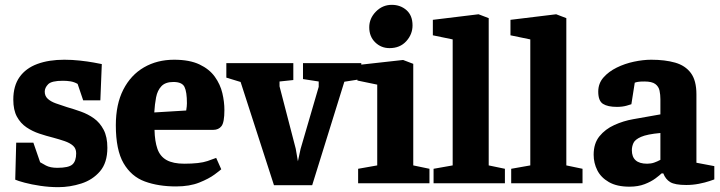

<svg xmlns="http://www.w3.org/2000/svg" viewBox="-20 -758 2978 794"><path d="M221 16Q184 16 147 10.5Q110 5 82 -2.5Q54 -10 43 -15L47 -168H118L146 -87Q152 -83 170 -73.5Q188 -64 217 -64Q264 -64 279.5 -78Q295 -92 295 -124Q295 -144 282 -155.5Q269 -167 247 -174.5Q225 -182 199 -189Q171 -196 142.5 -205.5Q114 -215 89.5 -231.5Q65 -248 50 -275.5Q35 -303 35 -346Q35 -403 61 -439.5Q87 -476 134.5 -493.5Q182 -511 246 -511Q278 -511 310 -507.5Q342 -504 367 -499.5Q392 -495 401 -493L395 -343H324L301 -411Q287 -419 272 -421.5Q257 -424 240 -424Q193 -424 179 -409.5Q165 -395 165 -379Q165 -361 177.5 -349.5Q190 -338 211 -330.5Q232 -323 257 -315Q285 -307 314.5 -296.5Q344 -286 368.5 -268.5Q393 -251 408.5 -221.5Q424 -192 424 -147Q424 -85 393.5 -49.5Q363 -14 316 1Q269 16 221 16Z M708 13Q635 13 579 -7.5Q523 -28 491 -83Q459 -138 459 -240Q459 -327 490 -387.5Q521 -448 575.5 -479.5Q630 -511 700 -511Q764 -511 805 -491.5Q846 -472 868.5 -440.5Q891 -409 899.5 -373Q908 -337 908 -303Q908 -252 896 -236.5Q884 -221 862 -221H619Q620 -174 631 -142.5Q642 -111 669 -96Q696 -81 742 -81Q806 -81 838 -92Q870 -103 874 -105L895 -58Q891 -54 867.5 -36.5Q844 -19 804 -3Q764 13 708 13ZM618 -293 750 -301Q753 -319 753 -331Q753 -378 743 -398.5Q733 -419 697 -419Q664 -419 647.5 -401.5Q631 -384 625.5 -355.5Q620 -327 618 -293Z M1113 8 975 -419 916 -437V-497H1193V-427L1136 -421V-401L1203 -143L1212 -91L1223 -142L1298 -399V-421L1233 -431V-497H1474V-431L1404 -420L1271 8Z M1461 0V-60L1540 -74V-408L1458 -425V-489L1647 -510L1689 -494V-74L1756 -60V0ZM1591 -559Q1556 -559 1531.5 -583Q1507 -607 1507 -645Q1507 -682 1534.5 -710Q1562 -738 1600 -738Q1636 -738 1661 -716Q1686 -694 1686 -653Q1686 -616 1660 -587.5Q1634 -559 1591 -559Z M1773 0V-60L1852 -74V-595L1770 -612V-676L1959 -699L2001 -683V-74L2068 -60V0Z M2094 0V-60L2173 -74V-595L2091 -612V-676L2280 -699L2322 -683V-74L2389 -60V0Z M2583 14Q2531 14 2498 -5Q2465 -24 2450 -54Q2435 -84 2435 -118Q2435 -165 2459 -194.5Q2483 -224 2520.5 -241Q2558 -258 2598 -265L2711 -285V-348Q2711 -366 2707.5 -383Q2704 -400 2690 -410.5Q2676 -421 2645 -421Q2627 -421 2618.5 -419.5Q2610 -418 2605 -416L2591 -327Q2589 -326 2571.5 -321Q2554 -316 2531 -316Q2493 -316 2473.5 -328.5Q2454 -341 2454 -379Q2454 -413 2475.5 -437.5Q2497 -462 2530.5 -478.5Q2564 -495 2602 -503Q2640 -511 2673 -511Q2730 -511 2772 -499Q2814 -487 2837 -456Q2860 -425 2860 -368V-85L2934 -71V-16Q2931 -15 2913.5 -9Q2896 -3 2870.5 2Q2845 7 2818 7Q2771 7 2751.5 -5Q2732 -17 2723 -41H2716Q2709 -34 2691 -20.5Q2673 -7 2646 3.5Q2619 14 2583 14ZM2656 -81Q2672 -81 2685 -85.5Q2698 -90 2711 -97V-208Q2656 -203 2631 -192Q2606 -181 2599.5 -166.5Q2593 -152 2593 -137Q2593 -81 2656 -81Z"/></svg>

Font: Faustina Light ExtraBold
Style: Regular
Weight: 800
Version: Version 1.200